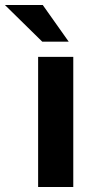

<svg xmlns="http://www.w3.org/2000/svg" viewBox="-89 -743 374 763"><path d="M202.2 -517V0H62.5V-517ZM81 -723H-69.4L78.8 -577.5H184Z"/></svg>

Font: Public Sans Thin
Style: Regular
Weight: 100
Designer: The Public Sans project authors (U.S. Web Design System). Libre Franklin designed by Pablo Impallari and Rodrigo Fuenzal
Version: Version 1.008